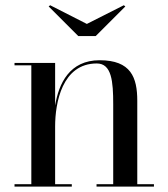

<svg xmlns="http://www.w3.org/2000/svg" viewBox="-20 -694 626 714"><path d="M303 -605 166.5 -674.5 161 -670 271 -560H336L446 -670L440.5 -674.5ZM34 -9V0H247V-9H185V-223.5C185 -311.5 211 -458 340 -458C395.5 -458 401 -390.5 401 -306.5V-9H339V0H552.5V-9H490.5V-319C490.5 -406 467 -470 350.5 -470C239 -470 198.5 -384 185 -301.5V-460H34V-451H96.5V-9Z"/></svg>

Font: Bodoni* 24
Style: Regular
Weight: 400
Version: Version 2.3